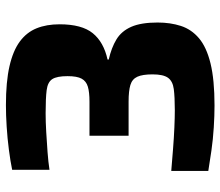

<svg xmlns="http://www.w3.org/2000/svg" viewBox="-68 -668 744 648"><g transform="rotate(-90 304.0 -344.0)"><path d="M272 8Q238 8 198 5.5Q158 3 119.5 -2.5Q81 -8 51 -13V-138Q87 -135 125 -132Q163 -129 197.5 -127.5Q232 -126 256 -126Q301 -126 327.5 -129.5Q354 -133 365.5 -149Q377 -165 377 -201Q377 -235 369 -252.5Q361 -270 341 -276Q321 -282 285 -282H170V-414H285Q317 -414 335.5 -419.5Q354 -425 362.5 -440.5Q371 -456 371 -488Q371 -524 361 -539.5Q351 -555 324 -558.5Q297 -562 246 -562Q217 -562 182.5 -560Q148 -558 114.5 -555.5Q81 -553 55 -549V-675Q84 -681 122.5 -686Q161 -691 200.5 -693.5Q240 -696 273 -696Q352 -696 404.5 -684Q457 -672 488 -649Q519 -626 532.5 -592.5Q546 -559 546 -515Q546 -440 516 -403Q486 -366 427 -353V-349Q467 -340 495 -323Q523 -306 537.5 -273Q552 -240 552 -184Q552 -141 540.5 -105.5Q529 -70 499 -44.5Q469 -19 414 -5.5Q359 8 272 8Z"/></g></svg>

Font: Saira Thin
Style: Bold
Weight: 700
Version: Version 1.101